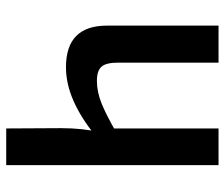

<svg xmlns="http://www.w3.org/2000/svg" viewBox="-74 -666 740 633"><g transform="rotate(-90 296.5 -350.0)"><path d="M391 -503Q528 -503 528 -368V0H406V-331Q406 -371 392.5 -386Q379 -401 346 -401Q309 -401 270 -385Q231 -369 176 -337L167 -407Q223 -453 279.5 -478Q336 -503 391 -503ZM189 -700 190 -520Q190 -483 186.5 -450.5Q183 -418 177 -395L189 -381V0H68V-700Z"/></g></svg>

Font: Exo 2 SemiBold
Style: Regular
Weight: 600
Designer: Natanael Gama
Foundry: Natanael Gama
Version: Version 2.010